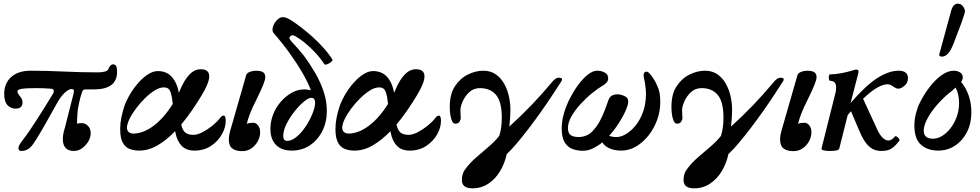

<svg xmlns="http://www.w3.org/2000/svg" viewBox="-20 -811 5348 1048"><path d="M97 13Q82 13 80.5 -0.5Q79 -14 103 -45Q121 -68 143.5 -101Q166 -134 189.5 -171Q213 -208 234 -242Q255 -276 269 -299Q275 -309 273 -317.5Q271 -326 257 -327Q229 -329 212 -329.5Q195 -330 178 -330Q122 -330 98.5 -326Q75 -322 75 -313Q75 -307 79 -300Q83 -293 86 -289Q95 -280 99 -270.5Q103 -261 103 -252Q103 -218 65 -218Q38 -218 20.5 -237.5Q3 -257 3 -298Q3 -357 41.5 -391Q80 -425 147 -425Q235 -425 328.5 -420.5Q422 -416 515 -416Q538 -416 553 -420.5Q568 -425 572 -435Q576 -447 583.5 -453.5Q591 -460 596 -460Q608 -460 613.5 -451.5Q619 -443 619 -418Q619 -323 492 -323H447Q435 -323 430 -314Q423 -295 418.5 -278.5Q414 -262 410 -241Q404 -214 402.5 -189.5Q401 -165 400 -136Q411 -139 426 -139Q446 -139 460.5 -123.5Q475 -108 475 -84Q475 -60 461.5 -38Q448 -16 427.5 -1.5Q407 13 384 13Q323 13 323 -52Q323 -62 325 -76.5Q327 -91 335 -117L382 -302Q385 -316 382 -320.5Q379 -325 370 -325Q355 -325 333.5 -305Q312 -285 293 -251L224 -128Q196 -79 177.5 -49.5Q159 -20 148 -9Q127 13 97 13Z M740 11Q711 11 687.5 2Q664 -7 650 -32.5Q636 -58 636 -107Q636 -138 642.5 -170Q649 -202 659 -232Q671 -265 691 -298.5Q711 -332 736.5 -360.5Q762 -389 789 -406Q816 -423 841 -423Q890 -423 918.5 -390.5Q947 -358 956 -305V-304Q962 -316 967 -329Q986 -374 1013.5 -403.5Q1041 -433 1076 -433Q1122 -433 1122 -394Q1122 -359 1081 -291Q1055 -248 1027 -207.5Q999 -167 969 -131Q977 -98 992.5 -86.5Q1008 -75 1036 -75Q1058 -75 1085.5 -89.5Q1113 -104 1138 -124Q1163 -144 1178 -163Q1189 -180 1201 -180Q1212 -180 1212 -151Q1212 -115 1191 -77.5Q1170 -40 1131.5 -14.5Q1093 11 1041 11Q997 11 972 -14.5Q947 -40 938 -85Q937 -89 936 -95Q890 -47 840.5 -18Q791 11 740 11ZM673 -114Q673 -98 683 -90Q693 -82 707 -82Q762 -82 819 -125Q876 -168 923 -244Q919 -283 913 -302Q907 -321 898 -327.5Q889 -334 874 -334Q851 -334 824.5 -317.5Q798 -301 771.5 -275Q745 -249 722.5 -219Q700 -189 686.5 -161Q673 -133 673 -114Z M1302 14Q1267 14 1248 -0.5Q1229 -15 1229 -50Q1229 -64 1232.5 -80.5Q1236 -97 1242 -116L1323 -398Q1326 -412 1343 -418.5Q1360 -425 1375 -425Q1403 -425 1415.5 -417Q1428 -409 1428 -390Q1428 -376 1416.5 -347.5Q1405 -319 1379 -266Q1358 -225 1345.5 -193Q1333 -161 1327 -135Q1340 -141 1362 -141Q1377 -141 1388.5 -126.5Q1400 -112 1400 -89Q1400 -64 1387 -40Q1374 -16 1352 -1Q1330 14 1302 14Z M1572 11Q1517 11 1486.5 -20Q1456 -51 1456 -107Q1456 -148 1471 -186.5Q1486 -225 1512.5 -255.5Q1539 -286 1572 -304.5Q1605 -323 1640 -323Q1651 -323 1660 -321.5Q1669 -320 1677 -318Q1662 -359 1632.5 -410.5Q1603 -462 1562.5 -518.5Q1522 -575 1474 -630Q1464 -641 1469 -661.5Q1474 -682 1487 -696Q1504 -717 1523 -717.5Q1542 -718 1573 -698Q1593 -685 1622.5 -662.5Q1652 -640 1684.5 -611Q1717 -582 1746 -549.5Q1775 -517 1795 -485Q1797 -481 1787.5 -473Q1778 -465 1766.5 -460.5Q1755 -456 1751 -460Q1721 -506 1679.5 -545.5Q1638 -585 1607 -604Q1590 -616 1581.5 -618Q1573 -620 1566 -614Q1558 -608 1560 -601Q1562 -594 1576 -579Q1585 -570 1603.5 -549Q1622 -528 1641 -504Q1671 -463 1699.5 -414.5Q1728 -366 1746 -313Q1764 -260 1764 -206Q1764 -144 1739 -95Q1714 -46 1671 -17.5Q1628 11 1572 11ZM1547 -42Q1569 -42 1592 -59Q1615 -76 1635.5 -102.5Q1656 -129 1671.5 -159.5Q1687 -190 1694.5 -216.5Q1702 -243 1699 -260Q1696 -277 1679 -277Q1664 -277 1638.5 -256Q1613 -235 1587 -202Q1561 -169 1543.5 -133.5Q1526 -98 1526 -69Q1526 -42 1547 -42Z M1915 11Q1886 11 1862.5 2Q1839 -7 1825 -32.5Q1811 -58 1811 -107Q1811 -138 1817.5 -170Q1824 -202 1834 -232Q1846 -265 1866 -298.5Q1886 -332 1911.5 -360.5Q1937 -389 1964 -406Q1991 -423 2016 -423Q2065 -423 2093.5 -390.5Q2122 -358 2131 -305V-304Q2137 -316 2142 -329Q2161 -374 2188.5 -403.5Q2216 -433 2251 -433Q2297 -433 2297 -394Q2297 -359 2256 -291Q2230 -248 2202 -207.5Q2174 -167 2144 -131Q2152 -98 2167.5 -86.5Q2183 -75 2211 -75Q2233 -75 2260.5 -89.5Q2288 -104 2313 -124Q2338 -144 2353 -163Q2364 -180 2376 -180Q2387 -180 2387 -151Q2387 -115 2366 -77.5Q2345 -40 2306.5 -14.5Q2268 11 2216 11Q2172 11 2147 -14.5Q2122 -40 2113 -85Q2112 -89 2111 -95Q2065 -47 2015.5 -18Q1966 11 1915 11ZM1848 -114Q1848 -98 1858 -90Q1868 -82 1882 -82Q1937 -82 1994 -125Q2051 -168 2098 -244Q2094 -283 2088 -302Q2082 -321 2073 -327.5Q2064 -334 2049 -334Q2026 -334 1999.5 -317.5Q1973 -301 1946.5 -275Q1920 -249 1897.5 -219Q1875 -189 1861.5 -161Q1848 -133 1848 -114Z M2558 217Q2501 217 2501 171Q2501 134 2523 108Q2546 77 2579.5 48Q2613 19 2646.5 -9.5Q2680 -38 2705 -69Q2711 -86 2715 -112Q2719 -138 2719 -168Q2719 -256 2687.5 -293Q2656 -330 2600 -330Q2565 -330 2541.5 -308Q2518 -286 2505.5 -257.5Q2493 -229 2493 -209Q2493 -190 2494 -184Q2495 -178 2495 -166Q2495 -159 2488.5 -147.5Q2482 -136 2464 -136Q2451 -136 2443 -162Q2435 -188 2435 -229Q2435 -297 2463 -340Q2491 -383 2533.5 -404Q2576 -425 2618 -425Q2657 -425 2685 -406Q2713 -387 2731 -355.5Q2749 -324 2757.5 -286.5Q2766 -249 2766 -213Q2766 -192 2764.5 -168Q2763 -144 2760 -120Q2826 -180 2883 -239.5Q2940 -299 2994 -364Q3013 -387 3030 -387Q3056 -387 3044 -367Q3026 -339 2998.5 -297Q2971 -255 2938 -208Q2905 -161 2870 -115Q2835 -69 2803 -31Q2771 7 2746 30Q2735 81 2709.5 123.5Q2684 166 2645.5 191.5Q2607 217 2558 217Z M3162 12Q3132 12 3105.5 2.5Q3079 -7 3062.5 -33.5Q3046 -60 3046 -111Q3046 -146 3055.5 -182.5Q3065 -219 3081 -254Q3104 -303 3131.5 -341.5Q3159 -380 3187 -402.5Q3215 -425 3239 -425Q3253 -425 3264 -422Q3275 -419 3287 -411Q3301 -400 3299.5 -379.5Q3298 -359 3267 -342Q3242 -327 3210 -301Q3178 -275 3148 -242Q3118 -209 3099 -175.5Q3080 -142 3080 -112Q3080 -85 3094.5 -74Q3109 -63 3139 -63Q3161 -63 3183 -72.5Q3205 -82 3222 -104Q3241 -125 3256 -154Q3271 -183 3282 -212Q3293 -241 3300 -262Q3308 -287 3329 -293Q3350 -299 3368 -294Q3382 -291 3395.5 -283Q3409 -275 3409 -257Q3409 -240 3395.5 -208.5Q3382 -177 3358.5 -140Q3335 -103 3305 -70Q3320 -63 3346 -63Q3369 -63 3396.5 -79Q3424 -95 3449 -125.5Q3474 -156 3490 -200.5Q3506 -245 3506 -302Q3506 -315 3503.5 -334Q3501 -353 3500 -361Q3493 -390 3493 -400Q3493 -420 3509 -420Q3524 -420 3553 -372Q3561 -359 3572.5 -330.5Q3584 -302 3584 -255Q3584 -203 3566.5 -155.5Q3549 -108 3519 -70.5Q3489 -33 3451 -11Q3413 11 3371 11Q3333 11 3306 -1.5Q3279 -14 3268 -34Q3243 -14 3216 -1Q3189 12 3162 12Z M3768 217Q3711 217 3711 171Q3711 134 3733 108Q3756 77 3789.5 48Q3823 19 3856.5 -9.5Q3890 -38 3915 -69Q3921 -86 3925 -112Q3929 -138 3929 -168Q3929 -256 3897.5 -293Q3866 -330 3810 -330Q3775 -330 3751.5 -308Q3728 -286 3715.5 -257.5Q3703 -229 3703 -209Q3703 -190 3704 -184Q3705 -178 3705 -166Q3705 -159 3698.5 -147.5Q3692 -136 3674 -136Q3661 -136 3653 -162Q3645 -188 3645 -229Q3645 -297 3673 -340Q3701 -383 3743.5 -404Q3786 -425 3828 -425Q3867 -425 3895 -406Q3923 -387 3941 -355.5Q3959 -324 3967.5 -286.5Q3976 -249 3976 -213Q3976 -192 3974.5 -168Q3973 -144 3970 -120Q4036 -180 4093 -239.5Q4150 -299 4204 -364Q4223 -387 4240 -387Q4266 -387 4254 -367Q4236 -339 4208.5 -297Q4181 -255 4148 -208Q4115 -161 4080 -115Q4045 -69 4013 -31Q3981 7 3956 30Q3945 81 3919.5 123.5Q3894 166 3855.5 191.5Q3817 217 3768 217Z M4311 14Q4276 14 4257 -0.5Q4238 -15 4238 -50Q4238 -64 4241.5 -80.5Q4245 -97 4251 -116L4332 -398Q4335 -412 4352 -418.5Q4369 -425 4384 -425Q4412 -425 4424.5 -417Q4437 -409 4437 -390Q4437 -376 4425.5 -347.5Q4414 -319 4388 -266Q4367 -225 4354.5 -193Q4342 -161 4336 -135Q4349 -141 4371 -141Q4386 -141 4397.5 -126.5Q4409 -112 4409 -89Q4409 -64 4396 -40Q4383 -16 4361 -1Q4339 14 4311 14Z M4510 13Q4464 13 4464 0L4539 -299Q4541 -306 4542.5 -314.5Q4544 -323 4544 -333Q4544 -370 4511 -370Q4506 -370 4504.5 -379Q4503 -388 4504.5 -396.5Q4506 -405 4511 -405Q4537 -405 4572 -411.5Q4607 -418 4635 -427Q4644 -430 4647 -430.5Q4650 -431 4655 -431Q4666 -431 4666 -422Q4666 -420 4665.5 -416.5Q4665 -413 4664 -408L4623 -249Q4705 -344 4768 -384.5Q4831 -425 4885 -425Q4936 -425 4936 -384Q4936 -359 4917 -343Q4898 -327 4884 -327Q4876 -327 4869 -330.5Q4862 -334 4855 -339Q4840 -351 4824 -351Q4801 -351 4768 -332.5Q4735 -314 4691 -272L4761 -120Q4779 -78 4796 -61Q4813 -44 4829 -44Q4846 -44 4865 -66Q4868 -70 4875 -65.5Q4882 -61 4887 -53.5Q4892 -46 4888 -42Q4868 -15 4847.5 -1Q4827 13 4791 13Q4771 13 4751.5 6Q4732 -1 4711.5 -24.5Q4691 -48 4670 -98L4625 -204Q4616 -194 4607 -183L4561 0Q4558 8 4543.5 10.5Q4529 13 4510 13Z M5101 11Q5043 11 5007 -21Q4971 -53 4971 -126Q4971 -159 4979.5 -192Q4988 -225 5001 -251Q5023 -295 5053.5 -335Q5084 -375 5118.5 -400Q5153 -425 5186 -425Q5205 -425 5220 -416Q5235 -407 5235 -388Q5235 -377 5226 -364Q5282 -295 5282 -197Q5282 -137 5258 -90Q5234 -43 5193 -16Q5152 11 5101 11ZM5022 -98Q5022 -54 5072 -54Q5107 -54 5140 -81.5Q5173 -109 5194 -153.5Q5215 -198 5215 -249Q5215 -270 5210.5 -292Q5206 -314 5196 -333Q5188 -325 5177 -316Q5134 -283 5098.5 -243Q5063 -203 5042.5 -164.5Q5022 -126 5022 -98ZM5122 -502Q5107 -502 5107 -511Q5107 -513 5107 -515Q5107 -517 5108 -519L5172 -753Q5183 -791 5208 -791Q5226 -791 5236.5 -776Q5247 -761 5247 -749Q5247 -744 5242 -728.5Q5237 -713 5227 -684L5184 -571Q5157 -502 5122 -502Z"/></svg>

Font: Junicode SmExp
Style: Bold Italic
Weight: 700
Width: 6
Italic angle: -11°
Designer: Peter S. Baker
Version: Version 2.205; ttfautohint (v1.8.4)